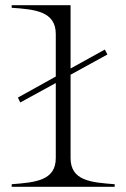

<svg xmlns="http://www.w3.org/2000/svg" viewBox="-20 -720 487 740"><path d="M384 -529 252 -456V-700H25V-690C115 -684 195 -676 195 -589V-425L49 -344L58 -325L195 -400V-111C195 -24 117 -17 25 -10V0H422V-10C331 -17 252 -23 252 -111V-432L394 -510Z"/></svg>

Font: Sprat Extended Light
Style: Regular
Weight: 300
Width: 9
Designer: Ethan Nakache
Foundry: Collletttivo
Version: Version 2.000;Glyphs 3.2 (3217)